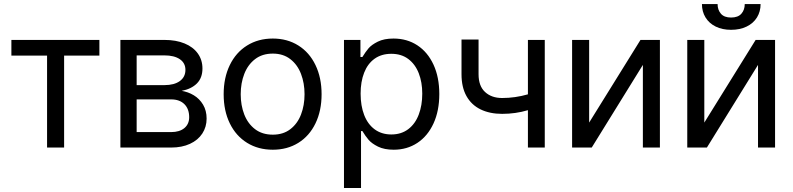

<svg xmlns="http://www.w3.org/2000/svg" viewBox="-20 -727 3906 946"><path d="M36.1 -530.3H469.7V-453.1H295.9V0H211.9V-453.1H36.1Z M573.2 -530.3H790Q847.2 -530.3 889.4 -512.9Q931.6 -495.6 954.6 -463.6Q977.5 -431.6 977.5 -389.6Q977.5 -343.3 950.2 -315.9Q922.9 -288.6 875 -279.3Q906.7 -274.4 934.8 -257.6Q962.9 -240.7 980.5 -211.4Q998 -182.1 998 -142.6Q998 -101.6 976.8 -69.1Q955.6 -36.6 916 -18.3Q876.5 0 823.2 0H573.2ZM912.1 -149.4Q912.1 -190.4 888.4 -213.9Q864.7 -237.3 823.2 -237.3H653.3V-76.2H823.2Q864.7 -76.2 888.4 -95.9Q912.1 -115.7 912.1 -149.4ZM893.6 -382.8Q893.6 -416.5 866 -435.3Q838.4 -454.1 790 -454.1H653.3V-307.6H790Q838.4 -307.6 866 -327.6Q893.6 -347.7 893.6 -382.8Z M1082 -262.7Q1082 -344.2 1112.3 -406.5Q1142.6 -468.8 1197.5 -502.9Q1252.4 -537.1 1324.2 -537.1Q1395.5 -537.1 1450 -502.9Q1504.4 -468.8 1534.4 -406.5Q1564.5 -344.2 1564.5 -262.7Q1564.5 -181.2 1534.4 -119.1Q1504.4 -57.1 1450 -23.2Q1395.5 10.7 1324.2 10.7Q1252.4 10.7 1197.5 -23.2Q1142.6 -57.1 1112.3 -119.1Q1082 -181.2 1082 -262.7ZM1480.5 -262.7Q1480.5 -317.4 1463.1 -362.8Q1445.8 -408.2 1410.6 -435.5Q1375.5 -462.9 1324.2 -462.9Q1272 -462.9 1236.6 -435.5Q1201.2 -408.2 1183.6 -362.8Q1166 -317.4 1166 -262.7Q1166 -208 1183.6 -162.8Q1201.2 -117.7 1236.6 -90.6Q1272 -63.5 1324.2 -63.5Q1375.5 -63.5 1410.6 -90.6Q1445.8 -117.7 1463.1 -162.8Q1480.5 -208 1480.5 -262.7Z M1674.8 -530.3H1755.9V-446.3H1765.6Q1781.2 -471.7 1795.9 -489Q1810.5 -506.3 1841.3 -521.7Q1872.1 -537.1 1918.9 -537.1Q1985.4 -537.1 2036.4 -503.7Q2087.4 -470.2 2116 -408.2Q2144.5 -346.2 2144.5 -263.7Q2144.5 -181.2 2116 -118.9Q2087.4 -56.6 2036.4 -22.9Q1985.4 10.7 1919.9 10.7Q1873.5 10.7 1842.5 -4.6Q1811.5 -20 1795.9 -38.3Q1780.3 -56.6 1765.6 -81.1H1758.8V199.2H1674.8ZM1908.2 -64.5Q1957 -64.5 1991.5 -90.6Q2025.9 -116.7 2043.2 -162.4Q2060.5 -208 2060.5 -265.6Q2060.5 -321.8 2043.2 -366.2Q2025.9 -410.6 1991.7 -436.3Q1957.5 -461.9 1908.2 -461.9Q1859.4 -461.9 1825.4 -437.5Q1791.5 -413.1 1774.2 -368.9Q1756.8 -324.7 1756.8 -265.6Q1756.8 -205.6 1774.4 -160.2Q1792 -114.7 1826.2 -89.6Q1860.4 -64.5 1908.2 -64.5Z M2664.1 0H2581.1V-184.1Q2520.5 -166 2454.1 -166Q2393.1 -166 2347.9 -188Q2302.7 -210 2278.3 -253.7Q2253.9 -297.4 2253.9 -361.3V-532.2H2337.9V-361.3Q2337.9 -303.2 2369.9 -273.7Q2401.9 -244.1 2454.1 -244.1Q2518.1 -244.1 2581.1 -262.2V-530.3H2664.1Z M3135.7 -530.3H3231.4V0H3147.5V-407.2L2895.5 0H2798.8V-530.3H2882.8V-123Z M3703.1 -530.3H3798.8V0H3714.8V-407.2L3462.9 0H3366.2V-530.3H3450.2V-123ZM3582 -580.1Q3538.6 -580.1 3506.1 -596.2Q3473.6 -612.3 3456.1 -641.1Q3438.5 -669.9 3438.5 -707H3515.6Q3515.6 -678.2 3532 -659.4Q3548.3 -640.6 3582 -640.6Q3616.2 -640.6 3632.8 -659.4Q3649.4 -678.2 3649.4 -707H3727.5Q3727.5 -669.9 3709.7 -641.1Q3691.9 -612.3 3658.9 -596.2Q3626 -580.1 3582 -580.1Z"/></svg>

Font: Pretendard JP
Style: Regular
Weight: 400
Designer: Base glyphs from Inter by Rasmus Andersson; Hangeul glyphs from Noto Sans CJK(Source Han Sans) by Jang Soo-young and Kan
Foundry: Kil Hyung-jin
Version: Version 1.309